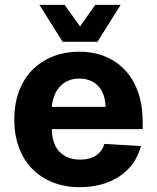

<svg xmlns="http://www.w3.org/2000/svg" viewBox="-20 -762 649 794"><path d="M309 12Q248 12 198 -8Q148 -28 112.5 -64.5Q77 -101 58 -153Q39 -205 39 -268Q39 -331 58 -383Q77 -435 112.5 -471.5Q148 -508 197.5 -528Q247 -548 308 -548Q368 -548 416 -528Q464 -508 498.5 -470.5Q533 -433 551.5 -379.5Q570 -326 570 -258V-228H194Q196 -164 227.5 -133Q259 -102 312 -102Q350 -102 375.5 -118Q401 -134 412 -167L563 -158Q541 -77 473.5 -32.5Q406 12 309 12ZM417 -320Q414 -379 384.5 -408Q355 -437 308 -437Q260 -437 230 -406.5Q200 -376 194 -320ZM143 -742H247L311 -653L374 -742H479L383 -589H239Z"/></svg>

Font: Geist
Style: Bold
Weight: 400
Designer: Basement.studio, Andrés Briganti, Mateo Zaragoza
Foundry: Basement.studio, Vercel, Andrés Briganti, Guido Ferreyra, Mateo Zaragoza
Version: Version 1.401